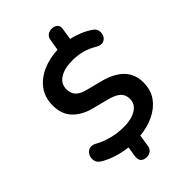

<svg xmlns="http://www.w3.org/2000/svg" viewBox="-276 -927 1151 1151"><g transform="rotate(-45 300.0 -351.0)"><path d="M257 123Q231 123 218.5 109Q206 95 210 67L220 4Q173 -1 127.5 -15.5Q82 -30 47 -51Q23 -65 18 -87Q13 -109 22.5 -129Q32 -149 52 -156.5Q72 -164 99 -149Q138 -127 186.5 -114.5Q235 -102 290 -102Q352 -102 392 -126.5Q432 -151 432 -196Q432 -231 409 -252.5Q386 -274 330 -288L232 -313Q160 -332 118 -376.5Q76 -421 76 -495Q76 -562 110.5 -609Q145 -656 203.5 -682Q262 -708 333 -711L345 -784Q348 -803 362 -814Q376 -825 398 -825Q419 -825 433.5 -812.5Q448 -800 443 -773L432 -703Q467 -696 503 -681Q539 -666 570 -644Q587 -632 590 -611.5Q593 -591 584 -573.5Q575 -556 555.5 -550Q536 -544 509 -560Q438 -603 351 -603Q283 -603 243 -577.5Q203 -552 203 -507Q203 -470 223 -449Q243 -428 286 -417L384 -392Q559 -347 559 -209Q559 -144 526.5 -99Q494 -54 439.5 -28Q385 -2 320 4L308 82Q305 101 291 112Q277 123 257 123Z"/></g></svg>

Font: Nunito
Style: Bold Italic
Weight: 700
Italic angle: -9°
Designer: Vernon Adams
Foundry: Vernon Adams
Version: Version 3.601; ttfautohint (v1.8.2.53-6de2)